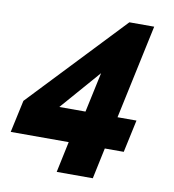

<svg xmlns="http://www.w3.org/2000/svg" viewBox="-118 -641 758 838"><g transform="rotate(10 261.0 -222.0)"><path d="M218 -10H-39L-8 -153L388 -571H498L409 -154H493L462 -10H378L349 127H189ZM267 -154 305 -331 151 -154Z"/></g></svg>

Font: Raleway ExtraBold
Style: Italic
Weight: 800
Italic angle: -12°
Designer: Matt McInerney, Pablo Impallari, Rodrigo Fuenzalida
Foundry: Matt McInerney, Pablo Impallari, Rodrigo Fuenzalida
Version: Version 4.026